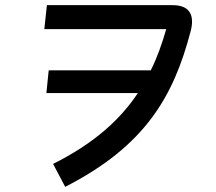

<svg xmlns="http://www.w3.org/2000/svg" viewBox="-20 -699 840 745"><path d="M186 -63 233 26C544 -133 653 -325 719 -575C737 -640 716 -679 650 -679H162L152 -586H625C609 -530 590 -476 565 -426H169L160 -338H515C446 -234 344 -142 186 -63Z"/></svg>

Font: Smiley Sans Oblique
Style: Regular
Weight: 400
Italic angle: -8°
Designer: oooooohmygosh, Nagisa Chen, Janine Sui, Heda Shi, Jian Li
Foundry: atelierAnchor
Version: Version 2.0.1